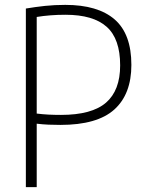

<svg xmlns="http://www.w3.org/2000/svg" viewBox="-20 -767 605 787"><path d="M86 0V-732Q124.5 -738.5 164.2 -742.8Q204 -747 247.5 -747Q381 -747 449.8 -687.5Q518.5 -628 518.5 -501Q518.5 -381 448.5 -318Q378.5 -255 227.5 -255Q202 -255 178.8 -256Q155.5 -257 130.5 -260V0ZM230 -296Q356.5 -296 414.5 -346.2Q472.5 -396.5 472.5 -499Q472.5 -608 417.2 -657.2Q362 -706.5 248.5 -706.5Q216 -706.5 187 -704.2Q158 -702 130.5 -697.5V-301.5Q155 -298.5 179.2 -297.2Q203.5 -296 230 -296Z"/></svg>

Font: Encode Sans SmCnd XLt
Style: Regular
Weight: 200
Width: 4
Designer: Multiple Designers
Foundry: Impallari Type
Version: Version 3.002; ttfautohint (v1.8.3) -l 8 -r 50 -G 200 -x 14 